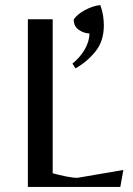

<svg xmlns="http://www.w3.org/2000/svg" viewBox="-20 -738 527 758"><path d="M90 0V-662H188V-54Q214 -47 240.5 -41.5Q267 -36 286 -36L467 -67L455 0ZM278 -468 266 -487Q295 -510 314 -542Q333 -574 333 -606Q312 -606 291.5 -620Q271 -634 271 -661Q285 -682 316 -698.5Q347 -715 376 -718Q384 -696 387 -676Q390 -656 390 -638Q390 -576 357 -535Q324 -494 278 -468Z"/></svg>

Font: Belleza
Style: Regular
Weight: 400
Designer: Eduardo Rodriguez Tunni
Foundry: Eduardo Rodriguez Tunni
Version: Version 1.003; ttfautohint (v1.8.4.7-5d5b)